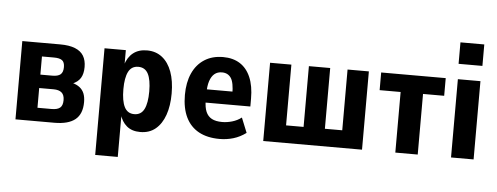

<svg xmlns="http://www.w3.org/2000/svg" viewBox="-56 -881 3135 1212"><g transform="rotate(5 1512.0 -274.5)"><path d="M60 0V-496H300Q358 -496 395 -481Q432 -466 449 -437.5Q466 -409 466 -367Q466 -324 449.5 -297Q433 -270 395 -255L396 -261Q426 -253 445 -238Q464 -223 473 -200.5Q482 -178 482 -146Q482 -71 438.5 -35.5Q395 0 307 0ZM192 -85H282Q318 -85 335 -99Q352 -113 352 -147Q352 -180 334.5 -195Q317 -210 283 -210H192ZM192 -295H268Q304 -295 320 -309Q336 -323 336 -355Q336 -386 320 -398Q304 -410 268 -410H192Z M581 180V-496H716V-400H712Q728 -452 762.5 -479Q797 -506 850 -506Q906 -506 946 -474.5Q986 -443 1007 -385.5Q1028 -328 1028 -248Q1028 -170 1007.5 -112Q987 -54 948 -21.5Q909 11 851 11Q798 11 765.5 -16.5Q733 -44 719 -92H724V180ZM804 -98Q847 -98 866.5 -136.5Q886 -175 886 -249Q886 -323 866.5 -360.5Q847 -398 804 -398Q761 -398 741.5 -360Q722 -322 722 -249Q722 -175 741.5 -136.5Q761 -98 804 -98Z M1354 11Q1276 11 1222 -18.5Q1168 -48 1140 -105.5Q1112 -163 1112 -247Q1112 -326 1138 -384Q1164 -442 1213.5 -474Q1263 -506 1332 -506Q1395 -506 1439 -478Q1483 -450 1506.5 -395Q1530 -340 1530 -260V-210H1229V-294H1424L1410 -277Q1410 -351 1390.5 -380Q1371 -409 1333 -409Q1305 -409 1286 -393.5Q1267 -378 1256.5 -346.5Q1246 -315 1246 -263V-225Q1246 -180 1258 -152Q1270 -124 1295 -110.5Q1320 -97 1361 -97Q1392 -97 1424.5 -106.5Q1457 -116 1483 -136L1521 -42Q1483 -14 1441 -1.5Q1399 11 1354 11Z M1630 0V-496H1765V-111H1876V-496H2011V-111H2121V-496H2256V0Z M2467 0V-384H2334V-496H2743V-384H2609V0Z M2816 -593V-729H2967V-593ZM2820 0V-496H2963V0Z"/></g></svg>

Font: Nunito Sans 10pt Condensed ExtraBold
Style: Regular
Weight: 800
Width: 3
Designer: Vernon Adams
Foundry: Vernon Adams
Version: Version 3.101;gftools[0.9.27]